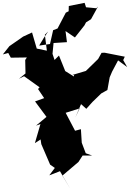

<svg xmlns="http://www.w3.org/2000/svg" viewBox="-22 -1197 913 1348"><path d="M36 -825 54 -792 191 -794 169 -797 155 -776 157 -681 111 -644 147 -662 256 -584 245 -572 288 -508 224 -485 324 -350 341 -407 231 -315 262 -326 223 -192 263 -218 268 -185 330 -41 363 -18 324 34 399 5 473 131 416 36 529 -60 558 -105H625L580 -121L552 -195L546 -290L505 -279L439 -405L537 -436L507 -372L547 -466L584 -433L627 -481L689 -541L732 -565L748 -654L765 -694L807 -773L871 -726L843 -775L854 -799L712 -827L691 -826L667 -783L581 -699L487 -671L498 -669L486 -554L515 -646L513 -650L436 -698L392 -807L361 -776L343 -830L308 -841L236 -856L203 -969L123 -932L142 -941L44 -873L-2 -815ZM316 -976 293 -953 309 -826 344 -791 354 -895 448 -901 438 -979 504 -934 571 -1019 582 -1040 617 -1062 666 -1151 655 -1139 582 -1146 572 -1177 461 -1155 460 -1118 440 -1108 382 -997 351 -985 329 -888 253 -877 285 -930Z"/></svg>

Font: Hussar Lance
Style: Regular
Weight: 700
Foundry: Cannot Into Space Fonts, PlusOne Fonts
Version: Version 2.27